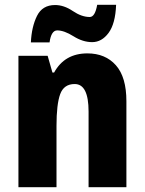

<svg xmlns="http://www.w3.org/2000/svg" viewBox="-20 -782 604 802"><path d="M345 -559Q250 -559 206 -479H199L179 -549H57V0H216V-256Q216 -347 231.5 -389Q247 -431 292 -431Q350 -431 350 -316V0H508V-359Q508 -460 464 -509.5Q420 -559 345 -559ZM465 -762H386Q377 -711 355 -711Q321 -711 284 -736Q247 -761 210 -761Q157 -761 134.5 -715.5Q112 -670 109 -605H187Q194 -655 219 -655Q248 -655 287 -630.5Q326 -606 365 -606Q405 -606 433.5 -644.5Q462 -683 465 -762Z"/></svg>

Font: Noto Sans Display SemiCondensed Extra
Style: Regular
Weight: 800
Width: 4
Designer: Monotype Design Team
Foundry: Monotype Imaging Inc.
Version: Version 1.900